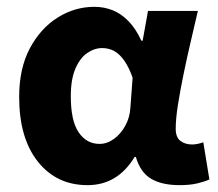

<svg xmlns="http://www.w3.org/2000/svg" viewBox="-20 -528 635 560"><path d="M235.3 12Q144.9 12 90.4 -56.6Q35.9 -125.1 35.9 -245.6Q35.9 -328.1 66.9 -386.7Q98 -445.3 148 -476.7Q197.9 -508.1 255.4 -508.1Q283.3 -508.1 308.4 -498.2Q333.5 -488.2 354.8 -466.3Q376.2 -444.4 392.3 -409.2H396L411.7 -496.1H557.1Q547.1 -453.2 535.9 -405Q524.6 -356.8 514.9 -309.3Q505.2 -261.9 498.8 -221.2Q492.5 -180.5 492.5 -152.4Q492.5 -127.6 506.2 -117.1Q519.9 -106.6 540.5 -106.6Q547.9 -106.6 556.1 -108.3Q564.4 -110 573 -113L590.7 -4.6Q577.2 1.7 555.4 6.9Q533.7 12 503.9 12Q452.2 12 420.8 -6.6Q389.3 -25.2 376.2 -70.3H372.6Q323.1 12 235.3 12ZM270.3 -108.3Q292.1 -108.3 312.1 -122.7Q332.2 -137 345.5 -161.4Q358.9 -185.8 360.4 -215.2L366.8 -301.3Q356.6 -330.4 343.4 -349.8Q330.3 -369.1 314.2 -378.5Q298.2 -387.8 278.1 -387.8Q255.4 -387.8 234.4 -373.4Q213.5 -359 200 -328Q186.5 -296.9 186.5 -247.2Q186.5 -175.5 209.5 -141.9Q232.4 -108.3 270.3 -108.3Z"/></svg>

Font: Source Sans Variable
Style: Regular
Weight: 200
Designer: Paul D. Hunt
Foundry: Adobe Systems Incorporated
Version: Version 3.006;hotconv 1.0.111;makeotfexe 2.5.65597